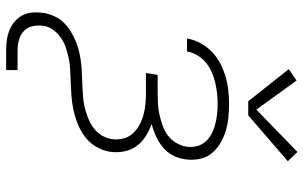

<svg xmlns="http://www.w3.org/2000/svg" viewBox="-206 -590 1011 640"><g transform="rotate(90 300.0 -270.5)"><path d="M318 -592 211 -727 249 -753 346 -619 487 -756 518 -724 365 -592ZM149 215Q131 215 113 212.5Q95 210 79 203Q63 196 50.5 185Q38 174 30.5 158.5Q23 143 22 125Q21 107 24 88Q27 71 35 53.5Q43 36 56.5 22.5Q70 9 86.5 -1Q103 -11 120.5 -18Q138 -25 156 -29Q174 -33 192 -35Q210 -37 228 -37.5Q246 -38 264 -39Q282 -40 299.5 -41Q317 -42 335 -46Q353 -50 371 -57Q389 -64 404.5 -74.5Q420 -85 430.5 -101.5Q441 -118 444 -136Q447 -156 442.5 -174.5Q438 -193 426 -206.5Q414 -220 397.5 -229Q381 -238 362.5 -243Q344 -248 324.5 -249.5Q305 -251 285 -251H224L230 -290H292Q309 -290 327 -291Q345 -292 362.5 -296Q380 -300 397.5 -306Q415 -312 430.5 -323Q446 -334 456 -350.5Q466 -367 469 -384Q472 -402 468 -419Q464 -436 453.5 -448.5Q443 -461 428 -469Q413 -477 396.5 -481.5Q380 -486 362.5 -488Q345 -490 327 -490Q309 -490 291.5 -488Q274 -486 256.5 -482Q239 -478 221.5 -470.5Q204 -463 189.5 -451Q175 -439 165 -422.5Q155 -406 152 -388Q152 -388 152 -388Q152 -388 151 -388H109Q109 -388 109 -388.5Q109 -389 109 -389Q113 -412 124.5 -433Q136 -454 153.5 -471Q171 -488 192.5 -499Q214 -510 236.5 -516.5Q259 -523 282 -525.5Q305 -528 327 -528Q351 -528 374.5 -525.5Q398 -523 420 -516Q442 -509 461 -497Q480 -485 493.5 -467.5Q507 -450 511 -426.5Q515 -403 511 -379Q508 -359 498 -340Q488 -321 471 -307Q454 -293 434 -284Q414 -275 394 -270Q416 -262 435.5 -249.5Q455 -237 468 -219Q481 -201 485.5 -177Q490 -153 486 -129Q482 -106 469 -84Q456 -62 435.5 -47Q415 -32 392 -23Q369 -14 345 -9Q321 -4 297.5 -2.5Q274 -1 250 0Q233 1 215 1.5Q197 2 179.5 5.5Q162 9 144 14.5Q126 20 110 30Q94 40 82 55.5Q70 71 67 88Q64 107 67.5 125Q71 143 83 155Q95 167 112.5 172Q130 177 149 177H214V215Z"/></g></svg>

Font: Iosevka SS04 XLt Ex Obl
Style: Regular
Weight: 200
Width: 7
Italic angle: -9°
Monospace: yes
Designer: Belleve Invis
Foundry: Belleve Invis
Version: Version 19.0.0; ttfautohint (v1.8.4)